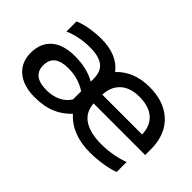

<svg xmlns="http://www.w3.org/2000/svg" viewBox="-66 -792 1105 1105"><g transform="rotate(45 486.0 -240.0)"><path d="M45 -150Q45 -230 95.5 -273.5Q146 -317 239 -317Q338 -317 407 -277V-302Q407 -359 372.5 -386.5Q338 -414 264 -414Q220 -414 178.5 -405.5Q137 -397 104 -382V-464Q134 -478 182 -486.5Q230 -495 275 -495Q407 -495 467 -415Q501 -453 552 -474Q603 -495 668 -495Q751 -495 809.5 -463.5Q868 -432 897.5 -376.5Q927 -321 927 -250V-200H507Q512 -131 563.5 -98Q615 -65 704 -65Q751 -65 797.5 -73.5Q844 -82 880 -96V-15Q848 -2 795.5 6.5Q743 15 692 15Q544 15 465 -74Q426 -31 372 -8Q318 15 241 15Q150 15 97.5 -29Q45 -73 45 -150ZM831 -271Q829 -339 787 -376.5Q745 -414 667 -414Q591 -414 550 -375Q509 -336 507 -271ZM407 -133V-199Q342 -241 262 -241Q204 -241 175.5 -218.5Q147 -196 147 -150Q147 -62 262 -62Q310 -62 348.5 -80.5Q387 -99 407 -133Z"/></g></svg>

Font: Prompt
Style: Regular
Weight: 400
Designer: Katatrad Team
Foundry: CadsonDemak
Version: Version 1.001